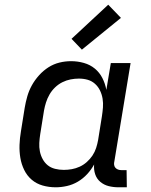

<svg xmlns="http://www.w3.org/2000/svg" viewBox="-20 -788 640 816"><path d="M217 8Q188 8 161.5 0.5Q135 -7 115 -24Q95 -41 83 -65.5Q71 -90 66.5 -117Q62 -144 63 -172.5Q64 -201 69 -230L85 -330Q89 -354 96 -378.5Q103 -403 115.5 -425.5Q128 -448 146 -468Q164 -488 186 -502Q208 -516 232.5 -522Q257 -528 282 -528Q310 -528 336.5 -520.5Q363 -513 383 -496.5Q403 -480 415 -456.5Q427 -433 432 -406L451 -520H535L466 -102Q464 -95 465 -87.5Q466 -80 470.5 -75Q475 -70 481.5 -67.5Q488 -65 496 -65H518L519 8H484Q462 8 442 3Q422 -2 406.5 -15Q391 -28 384.5 -47.5Q378 -67 380 -89Q368 -67 350.5 -48Q333 -29 311 -16Q289 -3 264.5 2.5Q240 8 217 8ZM251 -66Q268 -66 285 -69Q302 -72 318.5 -79.5Q335 -87 349 -99.5Q363 -112 373 -127Q383 -142 388.5 -159Q394 -176 397 -193L413 -293Q416 -312 417.5 -331Q419 -350 416 -368.5Q413 -387 405 -403.5Q397 -420 383.5 -432Q370 -444 352.5 -449Q335 -454 315 -454Q298 -454 280 -450.5Q262 -447 245 -438.5Q228 -430 214 -416.5Q200 -403 190.5 -386.5Q181 -370 175.5 -352.5Q170 -335 167 -318L151 -218Q148 -199 147 -180.5Q146 -162 149.5 -144.5Q153 -127 161.5 -111.5Q170 -96 183 -85.5Q196 -75 214 -70.5Q232 -66 251 -66ZM328 -577 284 -623 440 -768 494 -712Z"/></svg>

Font: Iosevka HT Extended
Style: Italic
Weight: 400
Width: 7
Italic angle: -9°
Monospace: yes
Designer: Belleve Invis
Foundry: Belleve Invis
Version: Version 32.3.0; ttfautohint (v1.8.4)